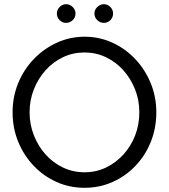

<svg xmlns="http://www.w3.org/2000/svg" viewBox="-20 -885 805 915"><path d="M725 -350Q725 -274 698.5 -208.5Q672 -143 625 -94Q578 -45 516 -17.5Q454 10 383 10Q311 10 249 -18Q187 -46 140 -95.5Q93 -145 66.5 -210Q40 -275 40 -350Q40 -424 67 -489.5Q94 -555 142 -604.5Q190 -654 252 -682Q314 -710 383 -710Q454 -710 516 -681.5Q578 -653 625 -603Q672 -553 698.5 -488Q725 -423 725 -350ZM644 -350Q644 -408 623.5 -459.5Q603 -511 567.5 -550.5Q532 -590 484.5 -612.5Q437 -635 383 -635Q328 -635 280.5 -612.5Q233 -590 197.5 -550.5Q162 -511 141.5 -459.5Q121 -408 121 -350Q121 -292 141.5 -240Q162 -188 197.5 -148.5Q233 -109 280.5 -86.5Q328 -64 383 -64Q438 -64 485 -86.5Q532 -109 568 -148.5Q604 -188 624 -239.5Q644 -291 644 -350ZM295 -776Q277 -776 264 -789Q251 -802 251 -821Q251 -838 264 -851.5Q277 -865 295 -865Q313 -865 326.5 -851.5Q340 -838 340 -821Q340 -802 326.5 -789Q313 -776 295 -776ZM475 -776Q457 -776 443.5 -789Q430 -802 430 -821Q430 -838 443.5 -851.5Q457 -865 475 -865Q493 -865 506 -851.5Q519 -838 519 -821Q519 -802 506 -789Q493 -776 475 -776Z"/></svg>

Font: Kulim Park
Style: Regular
Weight: 400
Designer: Noponies / Dale Sattler
Foundry: Noponies
Version: Version 1.000; ttfautohint (v1.8.3)